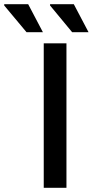

<svg xmlns="http://www.w3.org/2000/svg" viewBox="-100 -893 444 913"><path d="M108 0V-687H216V0ZM243 -740 138 -867V-873H251L321 -740ZM26 -740 -80 -867V-873H34L104 -740Z"/></svg>

Font: Archivo Expanded
Style: Regular
Weight: 400
Width: 7
Designer: Hector Gatti
Foundry: Omnibus-Type
Version: Version 2.001